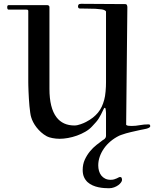

<svg xmlns="http://www.w3.org/2000/svg" viewBox="-20 -726 817 1001"><path d="M616.2 212.4Q616.2 217.8 610.8 225.3Q605.5 232.9 596.4 239.5Q587.4 246.1 575 250.7Q562.5 255.4 548.3 255.4Q537.1 255.4 522.7 254.4Q508.3 253.4 493.2 250.2Q478 247.1 463.4 240.7Q448.7 234.4 437 223.9Q425.3 213.4 418.2 197.8Q411.1 182.1 411.1 160.2Q411.1 130.4 422.1 106.4Q433.1 82.5 449 63.2Q464.8 43.9 483.2 29.5Q501.5 15.1 516.1 4.4Q517.6 3.4 520.3 2Q522.9 0.5 525.6 -2Q528.3 -4.4 530.3 -8.1Q532.2 -11.7 532.7 -17.1V-136.7Q532.7 -139.2 532 -146.7Q531.2 -154.3 530.3 -159.7Q530.3 -160.6 528.3 -162.6L526.9 -164.1Q523.4 -164.1 521 -158.7Q512.2 -140.6 506.6 -129.4Q501 -118.2 495.1 -108.9Q489.3 -99.6 481.2 -90.1Q473.1 -80.6 460 -66.9Q445.8 -51.3 425 -39.3Q404.3 -27.3 381.1 -19Q357.9 -10.7 334.5 -6.6Q311 -2.4 291 -2.4Q272 -2.4 253.2 -6.1Q234.4 -9.8 224.6 -15.1Q207.5 -24.4 194.1 -36.6Q180.7 -48.8 170.4 -62Q160.2 -75.2 153.1 -88.9Q146 -102.5 142.6 -114.7Q139.6 -123.5 137.5 -139.2Q135.3 -154.8 133.5 -173.3Q131.8 -191.9 130.6 -211.7Q129.4 -231.4 128.7 -248.8Q127.9 -266.1 127.7 -279.3Q127.4 -292.5 127.4 -297.4V-668.9Q127.4 -675.8 118.2 -675.8H24.9Q17.6 -675.8 17.6 -688.5Q17.6 -699.2 24.9 -699.2H227.1Q230 -699.2 233.9 -697Q237.8 -694.8 237.8 -688.5V-262.7Q237.8 -162.6 274.9 -114.3Q307.6 -71.8 368.2 -71.8Q376 -71.8 384.3 -73.7Q392.6 -75.7 400.6 -78.4Q408.7 -81.1 415.8 -84.2Q422.9 -87.4 428.7 -90.3Q449.2 -101.1 464.4 -113Q479.5 -125 491 -138.9Q502.4 -152.8 510.3 -169.4Q518.1 -186 523.4 -206.1Q525.9 -214.4 527.6 -225.6Q529.3 -236.8 530.5 -249.3Q531.7 -261.7 532.2 -274.4Q532.7 -287.1 532.7 -297.4V-666.5Q526.4 -674.8 510.5 -677Q494.6 -679.2 478 -680.2Q472.2 -680.2 466.3 -680.4Q460.4 -680.7 451.7 -680.7Q443.4 -680.7 429.9 -681.2Q416.5 -681.6 396.5 -681.6Q386.7 -681.6 386.7 -692.9Q386.7 -697.8 389.6 -701.9Q392.6 -706.1 402.8 -706.1L634.8 -704.6Q639.2 -704.6 641.6 -699.7Q644 -694.8 644 -688.5L637.7 -75.2Q640.6 -71.3 649.7 -70.3Q658.7 -69.3 665.5 -69.3Q688 -69.3 709.2 -73.5Q730.5 -77.6 754.9 -77.6Q763.2 -77.6 763.2 -68.4Q763.2 -63.5 757.3 -60.3Q751.5 -57.1 743.4 -54.9Q735.4 -52.7 726.3 -51.3Q717.3 -49.8 710.9 -48.3Q688 -43 662.6 -37.4Q637.2 -31.7 612.8 -22.9Q610.4 -22 607.7 -21Q605 -20 601.6 -18.6Q576.7 -6.3 556.4 10.7Q536.1 27.8 522 48.1Q507.8 68.4 500 90.8Q492.2 113.3 492.2 136.2Q492.2 151.4 496.1 165Q500 178.7 508.1 189Q516.1 199.2 528.3 205.3Q540.5 211.4 556.6 211.4Q566.9 211.4 574.7 209.2Q582.5 207 588.4 204.1Q594.2 201.2 598.6 199Q603 196.8 606 196.8Q612.3 196.8 614.3 201.9Q616.2 207 616.2 212.4Z"/></svg>

Font: IM FELL French Canon
Style: Regular
Weight: 400
Designer: Igino Marini
Foundry: Igino Marini,
Version: 3.00